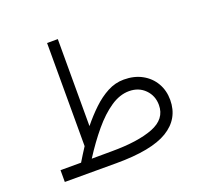

<svg xmlns="http://www.w3.org/2000/svg" viewBox="-113 -767 944 896"><g transform="rotate(-20 359.0 -319.0)"><path d="M164.6 -58.6Q174.8 -75.7 185.3 -92.3Q195.8 -108.9 206.5 -125.5V-637.7H259.8V-205.6Q292.5 -246.1 328.1 -280Q363.8 -314 402.6 -334.5Q441.4 -355 483.9 -355Q535.6 -355 574.2 -333.7Q612.8 -312.5 634.3 -275.6Q655.8 -238.8 655.8 -191.4Q655.3 -98.1 574.5 -49.1Q493.7 0 318.8 0H62.5V-58.6ZM316.9 -59.6Q447.8 -59.6 522.9 -88.9Q598.1 -118.2 598.1 -187.5Q598.1 -233.4 567.4 -264.6Q536.6 -295.9 488.3 -295.9Q442.4 -295.9 396.5 -264.9Q350.6 -233.9 305.9 -180.4Q261.2 -127 217.8 -59.1Z"/></g></svg>

Font: Vazir Thin FD-WOL-UI
Style: Thin-FD-WOL-UI
Weight: 100
Designer: Saber Rastikerdar
Foundry: Saber Rastikerdar
Version: Version 30.1.0